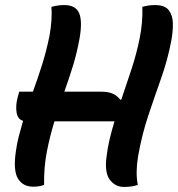

<svg xmlns="http://www.w3.org/2000/svg" viewBox="-20 -729 703 758"><path d="M56 -367H110Q129 -419 146.5 -474.5Q164 -530 176 -591Q181 -620 183 -648Q185 -676 183 -702Q210 -709 233 -709Q279 -709 292.5 -677Q306 -645 294 -577Q284 -521 268 -469Q252 -417 234 -367H381Q409 -367 426.5 -358.5Q444 -350 455 -335L459 -336Q480 -397 500 -458.5Q520 -520 532 -581Q544 -642 542 -702Q557 -706 568 -707.5Q579 -709 592 -709Q631 -709 646.5 -688.5Q662 -668 662.5 -636Q663 -604 656 -567Q642 -493 616.5 -421Q591 -349 565.5 -273Q540 -197 525 -111Q520 -80 519.5 -52.5Q519 -25 524 1Q502 9 469 9Q436 9 414.5 -18Q393 -45 400 -106Q404 -142 412.5 -178Q421 -214 432 -250H195Q177 -192 165 -130.5Q153 -69 154 1Q136 8 111 8Q71 8 51.5 -23Q32 -54 42 -127Q46 -159 54 -190Q62 -221 71 -252Q50 -258 45.5 -285Q41 -312 50 -346Z"/></svg>

Font: Recursive Sn Csl St SmB
Style: Italic
Weight: 600
Italic angle: -15°
Version: Version 1.079;hotconv 1.0.112;makeotfexe 2.5.65598; ttfautoh